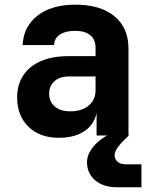

<svg xmlns="http://www.w3.org/2000/svg" viewBox="-20 -580 640 822"><path d="M482.2 221.7Q422.1 221.7 387.3 191.8Q352.5 161.9 352.5 114.2Q352.5 80.2 380.8 46.5Q409.2 12.8 459.6 -10.8L532.1 0Q498.1 30.5 484.4 50.4Q470.6 70.3 470.6 84.5Q470.6 100.6 483.1 112Q495.5 123.5 518 123.5H585.6V221.7ZM232.5 10Q150 10 101.7 -37.5Q53.4 -85 53.4 -162Q53.4 -217.2 79.4 -256.9Q105.4 -296.6 154.4 -318.1Q203.5 -339.6 271.8 -339.6H389.1V-375.8Q389.1 -410.3 366.5 -429.2Q343.9 -448 301 -448Q260.9 -448 237 -432.4Q213 -416.8 211 -387.1H76.9Q80.2 -465.7 140.3 -512.8Q200.5 -560 302.7 -560Q410.3 -560 470.2 -510.3Q530.1 -460.6 530.1 -371.2V0H393.5V-107.6H370.9L395.9 -124.2Q395.9 -83.4 375.9 -53.1Q355.9 -22.8 319.3 -6.4Q282.8 10 232.5 10ZM280.8 -103.4Q330.7 -103.4 359.9 -128.2Q389.1 -152.9 389.1 -193.5V-252.7H275.8Q235.2 -252.7 212.8 -232.1Q190.4 -211.5 190.4 -178.6Q190.4 -145.3 214.1 -124.4Q237.8 -103.4 280.8 -103.4Z"/></svg>

Font: JetBrains Mono
Style: Regular
Weight: 400
Monospace: yes
Designer: Philipp Nurullin, Konstantin Bulenkov
Foundry: JetBrains
Version: Version 2.305